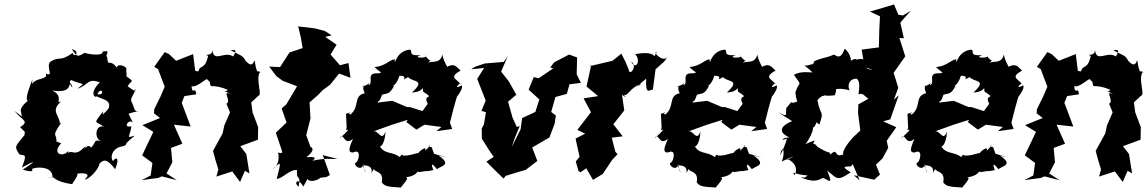

<svg xmlns="http://www.w3.org/2000/svg" viewBox="-20 -790 5136 859"><path d="M78 -269 44 -294C81 -250 113 -248 70 -221C104 -188 87 -204 90 -186C50 -136 44 -137 61 -108C73 -80 112 -124 78 -41C146 -76 142 -71 82 -31C139 -13 123 -34 123 -34C140 -44 216 -48 215 2C165 11 205 4 215 3C221 -1 223 23 303 34C301 33 339 -14 322 -12C355 -19 391 -13 359 12C363 21 418 -21 425 -58C442 -74 456 -85 495 -33C520 -92 494 -86 486 -69C469 -89 487 -131 528 -135C570 -152 507 -122 583 -183C541 -172 560 -172 568 -225C528 -215 554 -259 574 -243L555 -281C618 -304 602 -275 582 -300C567 -354 554 -326 587 -388C572 -397 605 -365 551 -404C568 -436 592 -417 525 -462C555 -422 544 -457 545 -486C521 -508 488 -497 512 -476C466 -541 465 -479 459 -537C445 -537 483 -570 439 -559C441 -535 363 -550 359 -554C324 -533 326 -536 301 -570C342 -561 312 -527 305 -553C244 -510 249 -542 204 -513C185 -489 223 -444 185 -461C197 -429 132 -448 118 -403C124 -407 122 -398 125 -435C106 -380 88 -345 110 -332C111 -390 103 -319 124 -349C82 -331 70 -298 73 -295ZM438 -269 442 -292C393 -230 408 -251 445 -223C404 -236 399 -160 439 -158C393 -166 417 -160 387 -129C374 -155 343 -103 364 -135C341 -122 345 -112 316 -107C269 -119 286 -87 285 -115C264 -84 208 -101 254 -149C232 -155 215 -169 231 -147C240 -200 204 -168 253 -240C206 -240 195 -241 229 -226L248 -243C238 -282 209 -296 254 -337C223 -321 269 -359 214 -385C293 -374 285 -403 296 -419C320 -373 279 -421 298 -432C357 -406 364 -424 326 -393C379 -409 369 -446 435 -418C439 -446 371 -367 410 -356C433 -422 460 -348 404 -373C407 -343 480 -355 467 -308C452 -278 398 -262 443 -234Z M919 -423C921 -388 925 -420 999 -388C985 -370 955 -403 1021 -363C962 -397 1020 -338 993 -326L1009 -287L984 -230L971 -172L982 -204L933 -115C940 -87 948 -59 957 -32L948 0L1019 -23L1054 24L1076 -26L1096 -14L1082 -101L1055 -136L1134 -165L1135 -221L1110 -287L1104 -332L1133 -359C1133 -365 1118 -347 1140 -364C1150 -375 1124 -441 1143 -467C1162 -465 1098 -485 1139 -451C1119 -492 1123 -512 1118 -520C1103 -469 1065 -545 1085 -507C1064 -544 1072 -534 1012 -565C1059 -576 1011 -530 1027 -535C986 -567 937 -506 930 -566C930 -533 883 -552 911 -540C897 -475 874 -502 868 -471C830 -470 828 -514 857 -443L844 -548L768 -518L736 -548L717 -557L670 -491L687 -481L717 -402L698 -358L670 -301L669 -283L696 -262L617 -230L666 -200L616 -95L662 -61L654 -5L614 16L688 6L704 -1L771 16L725 -14L751 -64L745 -128L796 -147L758 -232L833 -224L793 -330L805 -360L858 -368C854 -408 840 -361 837 -405C856 -395 898 -436 906 -436Z M1356 10C1359 23 1391 24 1414 5C1448 0 1431 7 1456 -7L1424 -96L1490 -79C1455 -77 1447 -85 1378 -71C1408 -93 1362 -86 1351 -87C1408 -130 1355 -139 1371 -128L1350 -185L1369 -260L1365 -332L1403 -365L1423 -386L1457 -411L1497 -461L1548 -442L1539 -508L1501 -498L1450 -556L1438 -512L1486 -590L1435 -625L1464 -632L1432 -652L1389 -663L1314 -672L1326 -622L1334 -575L1275 -555L1233 -490L1184 -492L1217 -449L1244 -429L1309 -404L1261 -323L1240 -305L1262 -242L1214 -196L1244 -108C1229 -139 1261 -91 1222 -109C1222 -122 1242 -58 1199 -33C1241 -70 1238 -70 1218 10C1242 11 1277 -34 1309 -29C1304 24 1328 -17 1316 45C1291 26 1315 3 1337 45Z M1980 -85 1922 -102 1911 -132C1881 -132 1929 -161 1882 -115C1897 -151 1819 -87 1867 -102C1851 -114 1824 -92 1785 -94C1790 -70 1784 -117 1769 -87C1732 -116 1695 -95 1674 -147C1674 -120 1702 -138 1705 -202C1686 -151 1673 -213 1648 -201L1734 -232L1804 -254L1798 -244L1843 -210L1879 -232L1955 -222L1932 -203L2003 -213L1993 -241C1999 -267 2018 -340 2029 -372C1996 -321 2057 -389 2046 -408C1997 -383 2049 -430 2039 -414C2029 -435 1982 -443 2041 -474C2016 -498 2010 -512 1957 -478C2002 -488 1971 -487 1959 -546C1949 -501 1910 -520 1893 -508C1920 -536 1914 -496 1882 -542C1907 -530 1815 -527 1863 -544C1792 -536 1838 -573 1806 -567C1745 -555 1747 -485 1746 -525C1720 -521 1704 -494 1656 -490C1673 -470 1701 -463 1669 -462C1614 -465 1655 -416 1628 -409C1640 -445 1642 -407 1594 -403C1627 -409 1592 -415 1612 -373C1558 -361 1592 -313 1547 -277C1527 -292 1573 -292 1528 -281L1531 -217C1515 -193 1571 -236 1500 -171C1518 -204 1518 -133 1559 -169C1551 -146 1528 -105 1560 -108C1599 -126 1584 -72 1575 -64C1552 -58 1597 -16 1606 -56C1606 -23 1630 5 1602 -50C1678 -54 1618 24 1652 -34C1657 -18 1698 -26 1688 26C1701 41 1706 46 1773 49C1803 13 1813 -1 1784 4C1853 0 1842 -30 1855 -20C1920 -31 1862 -18 1919 -29C1905 -63 1916 -58 1935 -33C1949 -47 2006 -51 1942 -94ZM1894 -326 1870 -293 1814 -311H1801L1735 -339L1669 -331C1676 -347 1674 -323 1689 -366C1710 -374 1722 -364 1743 -406C1727 -404 1753 -403 1767 -451C1815 -452 1763 -421 1806 -445C1826 -421 1888 -436 1823 -376C1896 -380 1863 -431 1873 -380C1932 -342 1869 -374 1893 -327Z M2283 -172 2305 -226 2292 -222 2273 -264 2253 -335 2290 -366 2257 -425 2221 -471 2216 -456 2252 -539 2234 -513 2149 -506 2107 -492 2088 -480 2146 -486 2115 -437 2153 -340 2134 -294 2154 -288 2145 -233 2135 -215 2136 -169C2153 -142 2170 -114 2189 -88L2156 -67C2181 -41 2207 -16 2233 9L2242 -3C2273 -12 2301 -22 2332 -30L2384 -70L2361 -130L2438 -175L2461 -235L2467 -273L2446 -289L2465 -356L2516 -370L2528 -413L2579 -419L2560 -458L2562 -533L2526 -546L2459 -511L2442 -488L2455 -484L2390 -440L2368 -445L2345 -389L2393 -345L2375 -289L2316 -262L2309 -211L2270 -133Z M2908 -538C2907 -539 2899 -562 2822 -548C2851 -514 2821 -475 2804 -515C2835 -494 2796 -447 2793 -478L2780 -510L2760 -550L2720 -518L2614 -493L2625 -498L2621 -480L2604 -403L2656 -360L2591 -350L2624 -288L2563 -209L2598 -192L2555 -170L2573 -88L2556 -68L2568 -25L2577 -19L2603 -37L2633 15L2677 -12L2719 -75L2743 -100L2733 -111L2717 -174L2766 -180L2724 -234L2773 -296L2760 -385C2737 -373 2801 -342 2770 -366C2794 -359 2791 -394 2850 -416C2806 -380 2853 -425 2871 -438C2867 -362 2885 -389 2901 -389L2913 -480L2951 -514L2966 -534C2943 -509 2898 -561 2918 -557Z M3389 -85 3331 -102 3320 -132C3290 -132 3338 -161 3291 -115C3306 -151 3228 -87 3276 -102C3260 -114 3233 -92 3194 -94C3199 -70 3193 -117 3178 -87C3141 -116 3104 -95 3083 -147C3083 -120 3111 -138 3114 -202C3095 -151 3082 -213 3057 -201L3143 -232L3213 -254L3207 -244L3252 -210L3288 -232L3364 -222L3341 -203L3412 -213L3402 -241C3408 -267 3427 -340 3438 -372C3405 -321 3466 -389 3455 -408C3406 -383 3458 -430 3448 -414C3438 -435 3391 -443 3450 -474C3425 -498 3419 -512 3366 -478C3411 -488 3380 -487 3368 -546C3358 -501 3319 -520 3302 -508C3329 -536 3323 -496 3291 -542C3316 -530 3224 -527 3272 -544C3201 -536 3247 -573 3215 -567C3154 -555 3156 -485 3155 -525C3129 -521 3113 -494 3065 -490C3082 -470 3110 -463 3078 -462C3023 -465 3064 -416 3037 -409C3049 -445 3051 -407 3003 -403C3036 -409 3001 -415 3021 -373C2967 -361 3001 -313 2956 -277C2936 -292 2982 -292 2937 -281L2940 -217C2924 -193 2980 -236 2909 -171C2927 -204 2927 -133 2968 -169C2960 -146 2937 -105 2969 -108C3008 -126 2993 -72 2984 -64C2961 -58 3006 -16 3015 -56C3015 -23 3039 5 3011 -50C3087 -54 3027 24 3061 -34C3066 -18 3107 -26 3097 26C3110 41 3115 46 3182 49C3212 13 3222 -1 3193 4C3262 0 3251 -30 3264 -20C3329 -31 3271 -18 3328 -29C3314 -63 3325 -58 3344 -33C3358 -47 3415 -51 3351 -94ZM3303 -326 3279 -293 3223 -311H3210L3144 -339L3078 -331C3085 -347 3083 -323 3098 -366C3119 -374 3131 -364 3152 -406C3136 -404 3162 -403 3176 -451C3224 -452 3172 -421 3215 -445C3235 -421 3297 -436 3232 -376C3305 -380 3272 -431 3282 -380C3341 -342 3278 -374 3302 -327Z M3795 -56 3826 17 3800 -6 3891 14 3917 -9 3899 -53 3929 -82 3954 -129 3947 -160 3990 -221 3931 -247 3963 -256 4001 -364 3979 -344 3999 -397 3976 -471 3978 -464 4030 -538 4004 -620 4024 -619 4008 -689 4055 -742 4020 -721 3999 -724 3980 -770 3872 -738 3917 -717 3914 -659 3912 -578 3835 -568 3848 -490 3884 -478C3817 -481 3880 -541 3811 -523C3804 -480 3841 -562 3767 -505C3804 -503 3781 -558 3759 -572C3736 -508 3715 -554 3707 -544C3671 -529 3660 -533 3623 -516C3608 -481 3615 -515 3624 -508C3570 -481 3563 -518 3615 -466C3611 -465 3561 -474 3532 -455C3574 -395 3554 -437 3537 -369C3545 -405 3532 -374 3547 -336C3500 -316 3541 -357 3498 -307C3493 -275 3509 -264 3461 -288L3524 -248C3455 -220 3474 -190 3513 -175C3486 -177 3463 -155 3501 -170C3497 -154 3481 -112 3469 -93C3484 -158 3494 -101 3477 -67C3540 -97 3544 -96 3501 -75C3487 -89 3564 -59 3535 -6C3521 -28 3528 -10 3593 -5C3572 14 3572 -2 3566 5C3641 36 3653 2 3666 7C3697 24 3704 32 3681 -27C3726 9 3724 23 3786 -19C3743 -46 3756 -44 3788 -46ZM3841 -368 3865 -348 3820 -323 3819 -283 3829 -206 3798 -177C3788 -167 3745 -117 3753 -99C3707 -81 3733 -133 3695 -99C3682 -121 3708 -91 3637 -133C3673 -80 3624 -163 3618 -144C3617 -158 3648 -173 3583 -145C3585 -143 3637 -223 3609 -227C3621 -194 3657 -278 3604 -261L3646 -233C3669 -300 3650 -267 3637 -342C3645 -351 3664 -370 3669 -356C3653 -393 3630 -352 3715 -364C3727 -401 3724 -398 3675 -382C3693 -383 3728 -404 3786 -384C3773 -384 3767 -438 3812 -438C3840 -421 3809 -350 3828 -371Z M4492 -85 4434 -102 4423 -132C4393 -132 4441 -161 4394 -115C4409 -151 4331 -87 4379 -102C4363 -114 4336 -92 4297 -94C4302 -70 4296 -117 4281 -87C4244 -116 4207 -95 4186 -147C4186 -120 4214 -138 4217 -202C4198 -151 4185 -213 4160 -201L4246 -232L4316 -254L4310 -244L4355 -210L4391 -232L4467 -222L4444 -203L4515 -213L4505 -241C4511 -267 4530 -340 4541 -372C4508 -321 4569 -389 4558 -408C4509 -383 4561 -430 4551 -414C4541 -435 4494 -443 4553 -474C4528 -498 4522 -512 4469 -478C4514 -488 4483 -487 4471 -546C4461 -501 4422 -520 4405 -508C4432 -536 4426 -496 4394 -542C4419 -530 4327 -527 4375 -544C4304 -536 4350 -573 4318 -567C4257 -555 4259 -485 4258 -525C4232 -521 4216 -494 4168 -490C4185 -470 4213 -463 4181 -462C4126 -465 4167 -416 4140 -409C4152 -445 4154 -407 4106 -403C4139 -409 4104 -415 4124 -373C4070 -361 4104 -313 4059 -277C4039 -292 4085 -292 4040 -281L4043 -217C4027 -193 4083 -236 4012 -171C4030 -204 4030 -133 4071 -169C4063 -146 4040 -105 4072 -108C4111 -126 4096 -72 4087 -64C4064 -58 4109 -16 4118 -56C4118 -23 4142 5 4114 -50C4190 -54 4130 24 4164 -34C4169 -18 4210 -26 4200 26C4213 41 4218 46 4285 49C4315 13 4325 -1 4296 4C4365 0 4354 -30 4367 -20C4432 -31 4374 -18 4431 -29C4417 -63 4428 -58 4447 -33C4461 -47 4518 -51 4454 -94ZM4406 -326 4382 -293 4326 -311H4313L4247 -339L4181 -331C4188 -347 4186 -323 4201 -366C4222 -374 4234 -364 4255 -406C4239 -404 4265 -403 4279 -451C4327 -452 4275 -421 4318 -445C4338 -421 4400 -436 4335 -376C4408 -380 4375 -431 4385 -380C4444 -342 4381 -374 4405 -327Z M4868 -423C4870 -388 4874 -420 4948 -388C4934 -370 4904 -403 4970 -363C4911 -397 4969 -338 4942 -326L4958 -287L4933 -230L4920 -172L4931 -204L4882 -115C4889 -87 4897 -59 4906 -32L4897 0L4968 -23L5003 24L5025 -26L5045 -14L5031 -101L5004 -136L5083 -165L5084 -221L5059 -287L5053 -332L5082 -359C5082 -365 5067 -347 5089 -364C5099 -375 5073 -441 5092 -467C5111 -465 5047 -485 5088 -451C5068 -492 5072 -512 5067 -520C5052 -469 5014 -545 5034 -507C5013 -544 5021 -534 4961 -565C5008 -576 4960 -530 4976 -535C4935 -567 4886 -506 4879 -566C4879 -533 4832 -552 4860 -540C4846 -475 4823 -502 4817 -471C4779 -470 4777 -514 4806 -443L4793 -548L4717 -518L4685 -548L4666 -557L4619 -491L4636 -481L4666 -402L4647 -358L4619 -301L4618 -283L4645 -262L4566 -230L4615 -200L4565 -95L4611 -61L4603 -5L4563 16L4637 6L4653 -1L4720 16L4674 -14L4700 -64L4694 -128L4745 -147L4707 -232L4782 -224L4742 -330L4754 -360L4807 -368C4803 -408 4789 -361 4786 -405C4805 -395 4847 -436 4855 -436Z"/></svg>

Font: Asimov Aggro
Style: It
Weight: 500
Designer: Google
Version: Version 2.000980; 2014